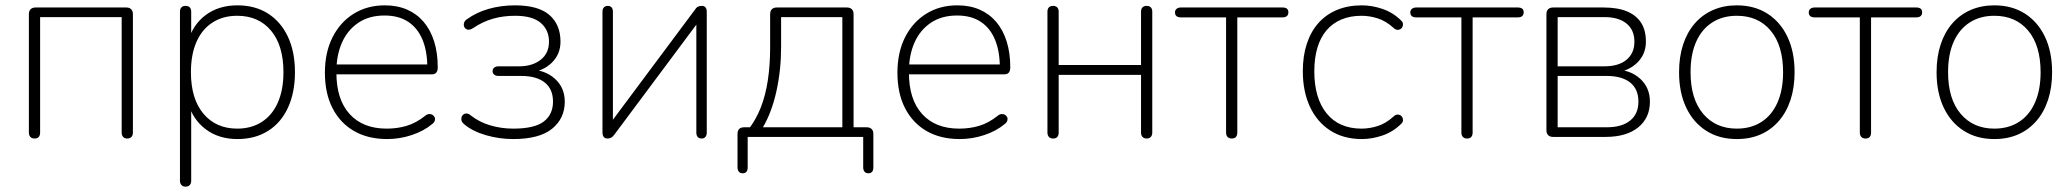

<svg xmlns="http://www.w3.org/2000/svg" viewBox="-20 -512 7750 718"><path d="M109 6Q99 6 93.5 0Q88 -6 88 -16V-459Q88 -471 94.5 -477.5Q101 -484 113 -484H452Q464 -484 470.5 -477.5Q477 -471 477 -459V-16Q477 -6 471.5 0Q466 6 456 6Q446 6 440.5 0Q435 -6 435 -16V-448H130V-16Q130 -6 125 0Q120 6 109 6Z M674 186Q664 186 658.5 180Q653 174 653 164V-468Q653 -479 658.5 -484.5Q664 -490 674 -490Q684 -490 689.5 -484.5Q695 -479 695 -468V-358H684Q701 -420 749.5 -456Q798 -492 868 -492Q934 -492 982 -461.5Q1030 -431 1056.5 -375Q1083 -319 1083 -242Q1083 -166 1057 -109.5Q1031 -53 982.5 -22.5Q934 8 868 8Q798 8 749.5 -28.5Q701 -65 684 -126H695V164Q695 174 689.5 180Q684 186 674 186ZM867 -31Q920 -31 959 -56Q998 -81 1019 -128.5Q1040 -176 1040 -242Q1040 -342 993.5 -397.5Q947 -453 867 -453Q814 -453 775 -428Q736 -403 715 -356Q694 -309 694 -242Q694 -142 741 -86.5Q788 -31 867 -31Z M1428 8Q1356 8 1304 -22Q1252 -52 1223.5 -107.5Q1195 -163 1195 -240Q1195 -316 1223.5 -372.5Q1252 -429 1302.5 -460.5Q1353 -492 1419 -492Q1466 -492 1502.5 -476Q1539 -460 1564.5 -430Q1590 -400 1603.5 -357Q1617 -314 1617 -260Q1617 -247 1611.5 -240.5Q1606 -234 1595 -234H1222V-271H1595L1578 -259Q1578 -320 1560 -363.5Q1542 -407 1506.5 -430.5Q1471 -454 1418 -454Q1360 -454 1319.5 -426.5Q1279 -399 1258.5 -352Q1238 -305 1238 -245V-240Q1238 -140 1287.5 -85.5Q1337 -31 1426 -31Q1466 -31 1501 -41.5Q1536 -52 1570 -79Q1577 -85 1584.5 -85.5Q1592 -86 1597.5 -82.5Q1603 -79 1605.5 -73.5Q1608 -68 1606 -61Q1604 -54 1596 -48Q1565 -22 1520 -7Q1475 8 1428 8Z M1899 8Q1847 8 1797 -6.5Q1747 -21 1715 -48Q1708 -54 1706 -61Q1704 -68 1706 -74Q1708 -80 1713 -84Q1718 -88 1725.5 -87.5Q1733 -87 1741 -80Q1773 -55 1814 -43Q1855 -31 1899 -31Q1979 -31 2013.5 -57.5Q2048 -84 2048 -132Q2048 -179 2017 -203.5Q1986 -228 1929 -228H1844Q1834 -228 1828 -233Q1822 -238 1822 -246Q1822 -254 1828 -259Q1834 -264 1844 -264H1921Q1971 -264 2002 -288.5Q2033 -313 2033 -356Q2033 -400 2002 -426.5Q1971 -453 1906 -453Q1862 -453 1823.5 -442Q1785 -431 1751 -408Q1739 -400 1730.5 -401Q1722 -402 1717.5 -409Q1713 -416 1715 -425Q1717 -434 1726 -440Q1762 -466 1808 -479Q1854 -492 1906 -492Q1993 -492 2034.5 -456Q2076 -420 2076 -356Q2076 -309 2043 -277Q2010 -245 1957 -240V-252Q2016 -252 2054 -218.5Q2092 -185 2092 -132Q2092 -69 2044.5 -30.5Q1997 8 1899 8Z M2252 6Q2247 6 2242.5 4Q2238 2 2235.5 -3.5Q2233 -9 2233 -17V-468Q2233 -479 2238.5 -484.5Q2244 -490 2253 -490Q2262 -490 2267 -484.5Q2272 -479 2272 -468V-32H2248L2579 -476Q2584 -484 2590 -487Q2596 -490 2604 -490Q2610 -490 2614 -488Q2618 -486 2620.5 -481Q2623 -476 2623 -467V-16Q2623 -6 2618 0Q2613 6 2604 6Q2594 6 2589 0Q2584 -6 2584 -16V-452H2608L2277 -8Q2272 -1 2266 2.5Q2260 6 2252 6Z M2757 136Q2748 136 2743 130Q2738 124 2738 114V-11Q2738 -36 2763 -36H2804L2778 -27Q2807 -64 2825 -110Q2843 -156 2851.5 -212.5Q2860 -269 2860 -336V-459Q2860 -471 2866.5 -477.5Q2873 -484 2885 -484H3147Q3159 -484 3165.5 -477.5Q3172 -471 3172 -459V-17L3153 -36H3221Q3233 -36 3239.5 -29.5Q3246 -23 3246 -11V114Q3246 136 3227 136Q3218 136 3213 130Q3208 124 3208 114V0H2776V114Q2776 136 2757 136ZM2833 -36H3130V-448H2901V-336Q2901 -250 2883.5 -171Q2866 -92 2833 -36Z M3569 8Q3497 8 3445 -22Q3393 -52 3364.5 -107.5Q3336 -163 3336 -240Q3336 -316 3364.5 -372.5Q3393 -429 3443.5 -460.5Q3494 -492 3560 -492Q3607 -492 3643.5 -476Q3680 -460 3705.5 -430Q3731 -400 3744.5 -357Q3758 -314 3758 -260Q3758 -247 3752.5 -240.5Q3747 -234 3736 -234H3363V-271H3736L3719 -259Q3719 -320 3701 -363.5Q3683 -407 3647.5 -430.5Q3612 -454 3559 -454Q3501 -454 3460.5 -426.5Q3420 -399 3399.5 -352Q3379 -305 3379 -245V-240Q3379 -140 3428.5 -85.5Q3478 -31 3567 -31Q3607 -31 3642 -41.5Q3677 -52 3711 -79Q3718 -85 3725.5 -85.5Q3733 -86 3738.5 -82.5Q3744 -79 3746.5 -73.5Q3749 -68 3747 -61Q3745 -54 3737 -48Q3706 -22 3661 -7Q3616 8 3569 8Z M3918 6Q3908 6 3902.5 0Q3897 -6 3897 -16V-468Q3897 -479 3902.5 -484.5Q3908 -490 3918 -490Q3928 -490 3933.5 -484.5Q3939 -479 3939 -468V-269H4247V-468Q4247 -479 4252.5 -484.5Q4258 -490 4268 -490Q4278 -490 4283.5 -484.5Q4289 -479 4289 -468V-16Q4289 -6 4283.5 0Q4278 6 4268 6Q4258 6 4252.5 0Q4247 -6 4247 -16V-232H3939V-16Q3939 -6 3934 0Q3929 6 3918 6Z M4586 6Q4576 6 4570.5 0Q4565 -6 4565 -16V-447H4396Q4374 -447 4374 -466Q4374 -474 4380 -479Q4386 -484 4396 -484H4776Q4798 -484 4798 -466Q4798 -457 4792.5 -452Q4787 -447 4776 -447H4607V-16Q4607 -6 4602 0Q4597 6 4586 6Z M5073 8Q5004 8 4954.5 -24Q4905 -56 4878.5 -113Q4852 -170 4852 -246Q4852 -303 4867 -348.5Q4882 -394 4910.5 -426Q4939 -458 4980 -475Q5021 -492 5073 -492Q5111 -492 5150.5 -478.5Q5190 -465 5221 -434Q5226 -429 5226.5 -423Q5227 -417 5224.5 -411.5Q5222 -406 5217 -403Q5212 -400 5205 -400.5Q5198 -401 5191 -408Q5162 -434 5131.5 -443.5Q5101 -453 5072 -453Q5029 -453 4996 -439Q4963 -425 4940.5 -398.5Q4918 -372 4906.5 -333.5Q4895 -295 4895 -245Q4895 -145 4941 -88Q4987 -31 5072 -31Q5101 -31 5131.5 -40.5Q5162 -50 5191 -76Q5198 -83 5205 -83.5Q5212 -84 5217 -81Q5222 -78 5224.5 -72.5Q5227 -67 5226.5 -61Q5226 -55 5221 -50Q5190 -19 5150.5 -5.5Q5111 8 5073 8Z M5466 6Q5456 6 5450.5 0Q5445 -6 5445 -16V-447H5276Q5254 -447 5254 -466Q5254 -474 5260 -479Q5266 -484 5276 -484H5656Q5678 -484 5678 -466Q5678 -457 5672.5 -452Q5667 -447 5656 -447H5487V-16Q5487 -6 5482 0Q5477 6 5466 6Z M5788 0Q5776 0 5769.5 -6.5Q5763 -13 5763 -25V-459Q5763 -471 5769.5 -477.5Q5776 -484 5788 -484H5976Q6029 -484 6064 -469.5Q6099 -455 6117 -427Q6135 -399 6135 -356Q6135 -309 6102 -277Q6069 -245 6016 -240V-252Q6075 -252 6112.5 -218.5Q6150 -185 6150 -132Q6150 -71 6106 -35.5Q6062 0 5984 0ZM5805 -36H5988Q6045 -36 6076 -61Q6107 -86 6107 -132Q6107 -179 6076 -203.5Q6045 -228 5988 -228H5805ZM5805 -264H5980Q6033 -264 6062.5 -288.5Q6092 -313 6092 -356Q6092 -400 6062.5 -424Q6033 -448 5980 -448H5805Z M6475 8Q6409 8 6360.5 -23Q6312 -54 6285.5 -110Q6259 -166 6259 -242Q6259 -299 6274 -345Q6289 -391 6317.5 -424Q6346 -457 6386 -474.5Q6426 -492 6475 -492Q6541 -492 6589.5 -461Q6638 -430 6664.5 -374Q6691 -318 6691 -242Q6691 -185 6676 -139Q6661 -93 6632.5 -60Q6604 -27 6564.5 -9.5Q6525 8 6475 8ZM6475 -31Q6528 -31 6567 -56Q6606 -81 6627 -128.5Q6648 -176 6648 -242Q6648 -342 6601.5 -397.5Q6555 -453 6475 -453Q6422 -453 6383 -428Q6344 -403 6323 -356Q6302 -309 6302 -242Q6302 -142 6349 -86.5Q6396 -31 6475 -31Z M6956 6Q6946 6 6940.5 0Q6935 -6 6935 -16V-447H6766Q6744 -447 6744 -466Q6744 -474 6750 -479Q6756 -484 6766 -484H7146Q7168 -484 7168 -466Q7168 -457 7162.5 -452Q7157 -447 7146 -447H6977V-16Q6977 -6 6972 0Q6967 6 6956 6Z M7438 8Q7372 8 7323.5 -23Q7275 -54 7248.5 -110Q7222 -166 7222 -242Q7222 -299 7237 -345Q7252 -391 7280.5 -424Q7309 -457 7349 -474.5Q7389 -492 7438 -492Q7504 -492 7552.5 -461Q7601 -430 7627.5 -374Q7654 -318 7654 -242Q7654 -185 7639 -139Q7624 -93 7595.5 -60Q7567 -27 7527.5 -9.5Q7488 8 7438 8ZM7438 -31Q7491 -31 7530 -56Q7569 -81 7590 -128.5Q7611 -176 7611 -242Q7611 -342 7564.5 -397.5Q7518 -453 7438 -453Q7385 -453 7346 -428Q7307 -403 7286 -356Q7265 -309 7265 -242Q7265 -142 7312 -86.5Q7359 -31 7438 -31Z"/></svg>

Font: Nunito ExtraLight
Style: Regular
Weight: 200
Designer: Vernon Adams
Foundry: Vernon Adams
Version: Version 3.602